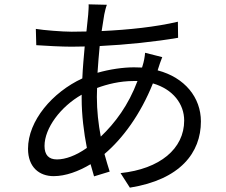

<svg xmlns="http://www.w3.org/2000/svg" viewBox="-20 -814 1040 884"><path d="M613 -441C571 -329 510 -248 444 -185C433 -243 426 -304 426 -368L427 -409C473 -426 531 -441 596 -441ZM727 -551 648 -571C647 -554 642 -528 637 -513L634 -503L597 -504C546 -504 485 -495 429 -479C432 -521 435 -563 439 -602C562 -608 695 -622 800 -640L799 -714C697 -690 575 -677 448 -671L460 -747C463 -761 467 -779 472 -792L388 -794C389 -782 387 -764 386 -746L378 -669L310 -668C267 -668 180 -675 145 -681L147 -606C188 -603 266 -599 309 -599L370 -600C366 -553 361 -503 359 -453C221 -389 109 -258 109 -129C109 -44 161 -3 227 -3C282 -3 342 -25 397 -58L413 -2L485 -24C477 -49 469 -76 461 -105C546 -177 627 -288 684 -430C777 -403 828 -335 828 -259C828 -129 716 -36 535 -17L578 50C810 13 905 -111 905 -255C905 -365 831 -457 706 -490L707 -494C712 -510 721 -537 727 -551ZM356 -378V-360C356 -285 366 -204 380 -133C329 -97 281 -80 242 -80C204 -80 185 -101 185 -142C185 -224 259 -323 356 -378Z"/></svg>

Font: Noto Sans CJK SC
Style: Regular
Weight: 400
Designer: Ryoko NISHIZUKA 西塚涼子 (kana, bopomofo & ideographs); Paul D. Hunt (Latin, Greek & Cyrillic); Sandoll Communications 산돌커뮤니
Foundry: Adobe
Version: Version 2.004;hotconv 1.0.118;makeotfexe 2.5.65603